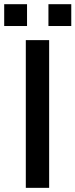

<svg xmlns="http://www.w3.org/2000/svg" viewBox="-51 -904 363 924"><path d="M292 -778.8V-883.8H182.1V-778.8ZM79.1 -778.8V-883.8H-30.8V-778.8ZM185.5 0V-710.9H73.2V0Z"/></svg>

Font: Ride SemiBold
Style: Regular
Weight: 600
Version: Version 3.000